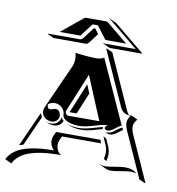

<svg xmlns="http://www.w3.org/2000/svg" viewBox="-110 -741 843 912"><g transform="rotate(10 311.5 -285.0)"><path d="M-26.4 77.6Q-12.2 51 14.6 33.8Q41.5 16.6 85.8 7.6Q130.1 -1.5 194.3 -2Q184.6 -9.5 179.3 -21.9Q174.1 -34.2 174.1 -46.6Q174.1 -58.1 178 -66.7L188.5 -89.8H402.6L408 -73.7H219.7L210 -52Q206.1 -43.7 206.1 -32.7Q206.1 -18.3 212.6 -5Q219.2 8.3 231.2 14.2Q165 14.2 119.5 22.9Q74 31.7 46.4 49.2Q18.8 66.7 4.6 94.2L-25.4 80.1ZM26.1 2.7 101.8 -166Q104.2 -156 110.6 -147.7L46.4 -3.9Q36.4 -1 26.1 2.7ZM68.4 -541.3 73.7 -543.2H223.6Q231.9 -543.2 238.8 -552.2L279.3 -605.7H287.1L304.4 -581.8L303.5 -580.8L270.3 -536.9Q262.9 -527.1 253.7 -527.1L98.4 -527.3ZM110.4 -176.8Q110.4 -186.5 116.9 -201.4L210.2 -408.7Q218 -426.3 218 -448Q218 -462.6 214.1 -476.1Q273.9 -467.8 320.3 -467.8Q328.1 -467.8 337.4 -470.6Q346.7 -473.4 352.5 -477.3L490.2 -173.8Q482.4 -170.7 473.4 -164.3Q464.4 -158 457.9 -152.6Q451.4 -147.2 443 -143.1Q434.6 -138.9 426.8 -138.9Q421.1 -138.9 417 -142Q412.8 -145 412.8 -149.4Q412.8 -153.8 416 -157Q419.2 -160.2 425.8 -164.1Q412.6 -164.1 394.5 -159.8Q376.5 -155.5 361.1 -150.5Q345.7 -145.5 325.8 -141.2Q305.9 -137 289.3 -137Q267.6 -137 249 -142.2Q230.5 -147.5 219.7 -156.4Q209 -165.3 209 -175.8Q209 -195.1 194.3 -209.5Q179.7 -223.9 159.2 -223.9Q141.1 -223.9 127.2 -212.2Q127.2 -191.4 142.3 -191.2Q147.5 -191.2 155.2 -194.2Q162.8 -197.3 168 -197.3Q179.4 -197.3 185.9 -187.3Q192.4 -177.2 192.4 -166.3Q192.4 -153.3 182.4 -144.2Q172.4 -135 158.2 -135Q138.4 -135 124.4 -147.2Q110.4 -159.4 110.4 -176.8ZM122.8 -560.8 223.4 -643.3Q230 -648.7 234.4 -648.7H332Q336.7 -648.7 343 -643.3L443.6 -560.8H343.5L295.9 -623.3H270.5Q223.1 -561 222.9 -560.8ZM131.3 -130.6 131.6 -130.9Q144 -125 158.2 -125.2Q175.3 -125.2 188 -136.1Q200.7 -147 202.1 -163.3Q206.1 -154.8 214.4 -147.9Q210.2 -135 198.5 -126.8Q186.8 -118.7 172.4 -118.7Q157.2 -118.7 145.5 -124ZM217 -195.3Q217 -182.1 228.5 -175.8H381.8L294.9 -384.5ZM229.2 -138.9Q254.6 -127.2 289.3 -127.2Q308.3 -127.2 328.2 -131.6Q348.1 -136 370 -142.7Q391.8 -149.4 403.3 -151.9Q403.3 -150.6 403.1 -149.4Q403.1 -145.5 404.5 -142.1Q397.2 -140.1 381.7 -135.5Q366.2 -130.9 356.2 -128.2Q346.2 -125.5 331.4 -123Q316.7 -120.6 303.5 -120.6Q268.3 -120.6 243.4 -132.3ZM235.1 -193.4 294.9 -338.6 312 -296.9 269.3 -193.4ZM335.7 -543 336.2 -544.9Q339.4 -543.2 342.8 -543.2H492.7L354.2 -657Q348.6 -661.6 343.5 -663.8L345 -665.3L375.2 -651.1Q380.1 -648.9 385.5 -644.5L528.1 -527.1H372.8Q369.1 -527.1 365.7 -528.8ZM355.5 -518.3 355.7 -522.7 385.7 -508.8 503.9 -246.1Q508.5 -236.1 514.4 -229.7Q520.8 -228.8 528.3 -228.8L558.3 -214.8Q550 -205.1 546 -196.5Q542 -188 542 -177.7Q542 -161.6 553.5 -136.2L648.2 74.5L645.3 76.4L615.2 62.5L614.7 57.6L521.5 -149.4Q509.8 -175.5 509.8 -191.4Q509.8 -209 524.2 -227.1Q516.1 -227.3 509.8 -228.5Q503.4 -229.7 496.1 -232.9Q488.8 -236.1 482.7 -242.7Q476.6 -249.3 472.2 -259.3ZM413.8 -107.4 428 -100.8 443.1 -67.4Q452.1 -46.9 452.1 -26.9Q452.1 -19.3 450.4 -10Q448.7 -0.7 448.7 -0.2Q448.7 3.4 450.4 3.7Q435.8 2.2 434.6 -5.9Q434.8 -7.3 435.8 -12.1Q436.8 -16.8 437.4 -22.2Q438 -27.6 438 -33.4Q438 -53.5 429 -74ZM415 -131.6Q420.4 -129.2 426.8 -129.2Q436 -129.2 445.6 -133.5Q455.1 -137.9 462 -143.6Q469 -149.2 478 -155.6Q487.1 -162.1 493.9 -164.8L494.6 -165L499.8 -154.1Q494.6 -150.9 486.3 -144.5Q478 -138.2 472 -133.9Q466.1 -129.6 457.5 -126.1Q449 -122.6 440.9 -122.6Q434.8 -122.6 429.2 -125ZM420.4 24.4Q430.2 30.3 445.3 30.3Q460 30.3 492.6 24.4Q525.1 18.6 541 18.6Q576.4 18.6 598.1 37.6L594.5 36.9Q582.3 34.2 571.3 34.2Q556.2 34.2 523.3 40.2Q490.5 46.1 475.3 46.1Q462.2 46.1 452.9 42L422.9 27.8Z"/></g></svg>

Font: AgreloyS1
Style: Medium
Weight: 400
Designer: gluk
Foundry: gluk
Version: Version 0.27